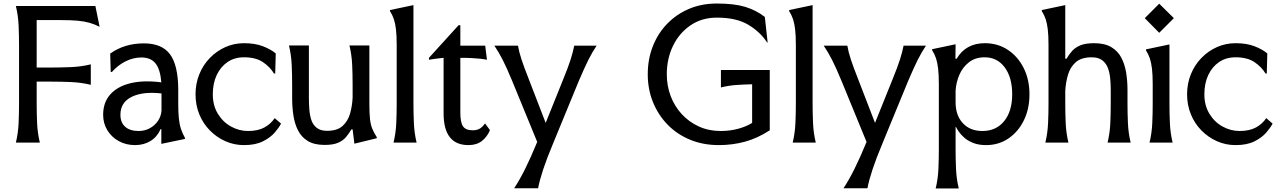

<svg xmlns="http://www.w3.org/2000/svg" viewBox="-20 -809 7253 1089"><path d="M521 -775 545 -657Q518 -671 488.5 -679.5Q459 -688 421 -691.5Q383 -695 328 -695H188V-426H273Q329 -426 385 -428.5Q441 -431 495 -444V-328Q441 -341 385 -343.5Q329 -346 273 -346H188V-222Q188 -166 190.5 -110Q193 -54 206 0H70Q83 -54 85.5 -110Q88 -166 88 -222V-553Q88 -609 85.5 -665Q83 -721 70 -775Z M565 -158Q565 -228 605.5 -273.5Q646 -319 720 -337Q794 -355 895 -342Q889 -416 862 -449.5Q835 -483 782 -483Q735 -483 691 -460.5Q647 -438 615 -401H608L605 -505Q686 -563 796 -563Q898 -563 944 -501.5Q990 -440 991 -303V-220Q991 -171 994.5 -137Q998 -103 1006.5 -77.5Q1015 -52 1029 -27V-21L895 7V-77H891Q872 -33 834 -9.5Q796 14 746 14Q695 14 654 -8.5Q613 -31 589 -70Q565 -109 565 -158ZM663 -158Q663 -114 690 -90Q717 -66 766 -66Q801 -66 829.5 -81.5Q858 -97 876 -123.5Q894 -150 896 -182V-279Q790 -291 726.5 -259.5Q663 -228 663 -158Z M1574 -108Q1563 -86 1538.5 -57.5Q1514 -29 1471.5 -7.5Q1429 14 1364 14Q1308 14 1258.5 -8Q1209 -30 1170.5 -69Q1132 -108 1110.5 -160.5Q1089 -213 1089 -274Q1089 -335 1110.5 -388Q1132 -441 1170.5 -480.5Q1209 -520 1258.5 -542Q1308 -564 1364 -564Q1426 -564 1470.5 -547Q1515 -530 1544 -506L1541 -392H1534Q1512 -429 1471.5 -456.5Q1431 -484 1364 -484Q1310 -484 1270.5 -457Q1231 -430 1209 -383Q1187 -336 1187 -274Q1187 -211 1215.5 -164Q1244 -117 1290 -91.5Q1336 -66 1387 -66Q1443 -66 1479.5 -86Q1516 -106 1538 -139Z M1732 -252Q1732 -221 1734.5 -188Q1737 -155 1746 -128Q1755 -101 1776.5 -84Q1798 -67 1835 -67Q1893 -67 1923.5 -95Q1954 -123 1966 -166.5Q1978 -210 1980 -256V-329Q1980 -385 1977.5 -441Q1975 -497 1962 -551H2075V-221Q2075 -167 2078.5 -134.5Q2082 -102 2091.5 -79Q2101 -56 2117 -31V-25L1990 6L1980 -75H1973Q1959 -51 1942 -31Q1925 -11 1897 1Q1869 13 1821 13Q1762 13 1725.5 -9.5Q1689 -32 1670 -70Q1651 -108 1644 -155.5Q1637 -203 1637 -252V-329Q1637 -385 1634.5 -441Q1632 -497 1619 -551H1732Z M2230 -222V-553Q2230 -607 2226 -641.5Q2222 -676 2214 -700Q2206 -724 2192 -746V-752L2325 -780V-222Q2325 -166 2327.5 -110Q2330 -54 2343 0H2212Q2225 -54 2227.5 -110Q2230 -166 2230 -222Z M2637 14Q2496 14 2496 -166V-481Q2496 -481 2482 -479.5Q2468 -478 2449 -475.5Q2430 -473 2413 -470V-481L2581 -666H2591V-550H2732L2742 -470Q2722 -474 2702.5 -476Q2683 -478 2657 -479.5Q2631 -481 2591 -481V-170Q2591 -114 2606.5 -92Q2622 -70 2661 -70Q2686 -70 2702 -80Q2718 -90 2731 -109L2759 -71Q2744 -34 2714 -10Q2684 14 2637 14Z M3119 0Q3082 88 3061 151.5Q3040 215 3032 259H2896Q2926 214 2958 150Q2990 86 3027 -4L2885 -350Q2854 -425 2831.5 -469Q2809 -513 2784 -550H2918Q2924 -514 2938 -471.5Q2952 -429 2980 -358L3075 -112L3174 -358Q3203 -429 3216.5 -471.5Q3230 -514 3237 -550H3364Q3339 -513 3317 -469Q3295 -425 3263 -350Z M4346 -70Q4277 -25 4206 -5.5Q4135 14 4057 14Q3968 14 3894 -16.5Q3820 -47 3766.5 -102Q3713 -157 3683.5 -230Q3654 -303 3654 -388Q3654 -473 3682.5 -546Q3711 -619 3763.5 -673.5Q3816 -728 3887.5 -758.5Q3959 -789 4046 -789Q4145 -789 4207 -770Q4269 -751 4318 -713L4334 -568H4331Q4291 -629 4223.5 -669Q4156 -709 4046 -709Q3960 -709 3896 -665Q3832 -621 3797 -548.5Q3762 -476 3762 -388Q3762 -322 3784 -264Q3806 -206 3847 -161.5Q3888 -117 3944 -91.5Q4000 -66 4068 -66Q4121 -66 4168 -79Q4215 -92 4246 -112V-331Q4201 -330 4157 -327Q4113 -324 4069 -313V-412H4346Z M4494 -222V-553Q4494 -607 4490 -641.5Q4486 -676 4478 -700Q4470 -724 4456 -746V-752L4589 -780V-222Q4589 -166 4591.5 -110Q4594 -54 4607 0H4476Q4489 -54 4491.5 -110Q4494 -166 4494 -222Z M4987 0Q4950 88 4929 151.5Q4908 215 4900 259H4764Q4794 214 4826 150Q4858 86 4895 -4L4753 -350Q4722 -425 4699.5 -469Q4677 -513 4652 -550H4786Q4792 -514 4806 -471.5Q4820 -429 4848 -358L4943 -112L5042 -358Q5071 -429 5084.5 -471.5Q5098 -514 5105 -550H5232Q5207 -513 5185 -469Q5163 -425 5131 -350Z M5573 14Q5531 14 5500.5 2Q5470 -10 5450 -27.5Q5430 -45 5418.5 -62Q5407 -79 5402 -89H5400V38Q5400 94 5402.5 150Q5405 206 5418 260H5287Q5300 206 5302.5 150Q5305 94 5305 38V-331Q5305 -385 5301 -419.5Q5297 -454 5289 -478Q5281 -502 5267 -524V-530L5400 -558L5399 -476H5406Q5458 -564 5566 -564Q5639 -564 5696 -526.5Q5753 -489 5786 -423.5Q5819 -358 5819 -274Q5819 -191 5787 -126Q5755 -61 5699.5 -23.5Q5644 14 5573 14ZM5400 -228Q5400 -155 5441 -110.5Q5482 -66 5552 -66Q5630 -66 5675.5 -122Q5721 -178 5721 -274Q5721 -370 5678.5 -427Q5636 -484 5565 -484Q5512 -484 5476 -456Q5440 -428 5421.5 -385Q5403 -342 5400 -295Z M6280 -299Q6280 -331 6277 -363.5Q6274 -396 6264 -423Q6254 -450 6232 -467Q6210 -484 6172 -484Q6113 -484 6081.5 -456Q6050 -428 6037.5 -385Q6025 -342 6022 -295V-222Q6022 -166 6024.5 -110Q6027 -54 6040 0H5909Q5922 -54 5924.5 -110Q5927 -166 5927 -222V-553Q5927 -607 5923 -641.5Q5919 -676 5911 -700Q5903 -724 5889 -746V-752L6022 -780V-476H6029Q6044 -501 6061.5 -520.5Q6079 -540 6108 -552Q6137 -564 6186 -564Q6246 -564 6283.5 -541.5Q6321 -519 6340.5 -481Q6360 -443 6367.5 -396Q6375 -349 6375 -299V-222Q6375 -166 6377.5 -110Q6380 -54 6393 0H6262Q6275 -54 6277.5 -110Q6280 -166 6280 -222Z M6555 -788 6638 -706 6555 -623 6473 -706ZM6518 -222V-330Q6518 -384 6514 -418.5Q6510 -453 6502 -477Q6494 -501 6480 -523V-529L6613 -557V-222Q6613 -166 6615.5 -110Q6618 -54 6631 0H6500Q6513 -54 6515.5 -110Q6518 -166 6518 -222Z M7198 -108Q7187 -86 7162.5 -57.5Q7138 -29 7095.5 -7.5Q7053 14 6988 14Q6932 14 6882.5 -8Q6833 -30 6794.5 -69Q6756 -108 6734.5 -160.5Q6713 -213 6713 -274Q6713 -335 6734.5 -388Q6756 -441 6794.5 -480.5Q6833 -520 6882.5 -542Q6932 -564 6988 -564Q7050 -564 7094.5 -547Q7139 -530 7168 -506L7165 -392H7158Q7136 -429 7095.5 -456.5Q7055 -484 6988 -484Q6934 -484 6894.5 -457Q6855 -430 6833 -383Q6811 -336 6811 -274Q6811 -211 6839.5 -164Q6868 -117 6914 -91.5Q6960 -66 7011 -66Q7067 -66 7103.5 -86Q7140 -106 7162 -139Z"/></svg>

Font: Faculty Glyphic
Style: Regular
Weight: 400
Designer: Koto Studio, Dylan Young
Foundry: Koto Studio
Version: Version 1.004; ttfautohint (v1.8.4.7-5d5b)